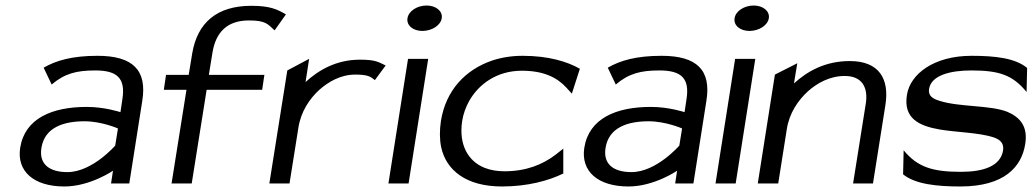

<svg xmlns="http://www.w3.org/2000/svg" viewBox="-20 -664 3741 695"><path d="M53 -129C40 -44 102 11 213 11C306 11 389 -46 389 -46L382 0H448L495 -299C513 -410 461 -462 333 -462C241 -462 183 -445 138 -419L167 -358C214 -398 257 -409 325 -409C404 -409 435 -381 423 -305L416 -258C416 -258 360 -277 294 -277C169 -277 70 -236 53 -129ZM130 -129C142 -204 212 -225 286 -225C348 -225 407 -199 407 -199L397 -137C397 -137 314 -41 224 -41C161 -41 120 -68 130 -129Z M573 -339H655L601 0H674L728 -339H929L937 -393H736L749 -473C761 -548 803 -590 881 -590C942 -590 949 -577 974 -554L1015 -612C985 -629 960 -643 890 -643C765 -643 695 -582 676 -472L663 -393H581Z M955 0H1028L1060 -201C1069 -260 1100 -306 1136 -339C1169 -368 1213 -394 1266 -394C1311 -394 1321 -387 1337 -374L1376 -427C1350 -439 1341 -448 1283 -448C1197 -448 1133 -410 1086 -367L1099 -451L1020 -409Z M1455 -598C1451 -572 1475 -552 1509 -552C1543 -552 1575 -572 1579 -598C1583 -624 1558 -644 1524 -644C1490 -644 1459 -624 1455 -598ZM1386 0H1459L1530 -451H1457Z M1576 -226C1571 -192 1571 -160 1577 -131C1595 -48 1667 11 1797 11C1890 11 1966 -10 2019 -36V-126L1991 -104C1944 -68 1884 -44 1806 -44C1780 -44 1755 -48 1733 -57C1674 -81 1640 -141 1653 -226C1657 -252 1666 -276 1678 -298C1713 -360 1779 -408 1869 -408C1947 -408 1996 -384 2030 -347L2050 -325L2079 -415C2034 -441 1965 -462 1872 -462C1832 -462 1794 -456 1759 -444C1665 -411 1594 -338 1576 -226Z M2095 -129C2082 -44 2144 11 2255 11C2348 11 2431 -46 2431 -46L2424 0H2490L2537 -299C2555 -410 2503 -462 2375 -462C2283 -462 2225 -445 2180 -419L2209 -358C2256 -398 2299 -409 2367 -409C2446 -409 2477 -381 2465 -305L2458 -258C2458 -258 2402 -277 2336 -277C2211 -277 2112 -236 2095 -129ZM2172 -129C2184 -204 2254 -225 2328 -225C2390 -225 2449 -199 2449 -199L2439 -137C2439 -137 2356 -41 2266 -41C2203 -41 2162 -68 2172 -129Z M2639 -598C2635 -572 2659 -552 2693 -552C2727 -552 2759 -572 2763 -598C2767 -624 2742 -644 2708 -644C2674 -644 2643 -624 2639 -598ZM2570 0H2643L2714 -451H2641Z M2723 0H2797L2828 -196C2837 -255 2869 -301 2905 -334C2938 -363 2983 -389 3038 -389C3101 -389 3123 -347 3114 -289L3068 0H3140L3185 -284C3200 -379 3162 -443 3056 -443C2966 -443 2901 -405 2854 -362L2866 -435L2785 -394Z M3263 -321C3249 -235 3307 -208 3383 -195C3443 -185 3524 -184 3576 -167C3597 -160 3615 -148 3611 -120C3602 -63 3541 -42 3458 -42C3356 -42 3301 -59 3251 -120L3249 -33C3293 3 3372 11 3456 11C3617 11 3678 -61 3691 -142C3702 -209 3670 -240 3627 -259C3565 -284 3452 -276 3381 -299C3358 -306 3339 -316 3343 -342C3351 -392 3421 -409 3496 -409C3598 -409 3646 -392 3696 -331L3698 -418C3655 -454 3581 -462 3497 -462C3360 -462 3275 -396 3263 -321Z"/></svg>

Font: Charger Sport
Style: DfExtObl
Weight: 400
Designer: Jasper
Foundry: Cannot Into Space Fonts
Version: Version 1.1